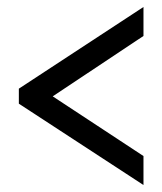

<svg xmlns="http://www.w3.org/2000/svg" viewBox="-20 -633 465 550"><path d="M391 -103 34 -336V-379L391 -613V-530L131 -357L391 -186Z"/></svg>

Font: Noto Serif Tamil ExtraCondensed Black
Style: Regular
Weight: 900
Width: 2
Designer: Indian Type Foundry, Tom Grace, and the Monotype Design Team
Foundry: Monotype Imaging Inc.
Version: Version 2.004; ttfautohint (v1.8.4.7-5d5b)